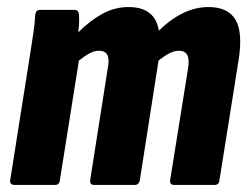

<svg xmlns="http://www.w3.org/2000/svg" viewBox="-20 -525 708 545"><path d="M22 0Q7 0 9 -14L65 -368Q70 -401 74.5 -430Q79 -459 80 -483Q82 -497 94 -497H191Q204 -497 204 -483Q205 -472 204.5 -459.5Q204 -447 202 -433Q235 -466 270 -485.5Q305 -505 345 -505Q420 -505 431 -438Q462 -469 498 -487Q534 -505 572 -505Q627 -505 648.5 -469Q670 -433 657 -353L603 -14Q602 0 589 0H475Q461 0 463 -14L514 -332Q522 -381 488 -381Q475 -381 460.5 -373.5Q446 -366 430 -353L377 -14Q374 0 363 0H248Q234 0 236 -14L286 -332Q296 -381 261 -381Q248 -381 234 -373.5Q220 -366 204 -353L150 -14Q149 0 136 0Z"/></svg>

Font: Sofia Sans Condensed Black
Style: Italic
Weight: 900
Italic angle: -9°
Version: Version 4.100